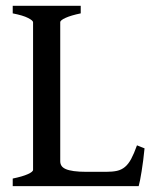

<svg xmlns="http://www.w3.org/2000/svg" viewBox="-20 -635 527 655"><path d="M473.1 -128.9Q471.2 -107.9 468.5 -87.9Q465.8 -67.9 463.1 -50.5Q460.4 -33.2 457.8 -20.3Q455.1 -7.3 453.1 0H23.4V-25.9Q56.6 -32.7 74.7 -40.8Q92.8 -48.8 92.8 -55.7V-559.1Q92.8 -564.9 75.7 -573.7Q58.6 -582.5 23.4 -589.4V-615.2H255.4V-589.4Q222.2 -582.5 203.9 -574.2Q185.5 -565.9 185.5 -559.1V-85Q185.5 -76.2 189.7 -69.6Q193.8 -63 204.1 -58.3Q214.4 -53.7 231.9 -51.3Q249.5 -48.8 276.4 -48.8H341.3Q363.8 -48.8 379.2 -52.2Q394.5 -55.7 406.2 -65.4Q418 -75.2 427.5 -92.8Q437 -110.4 447.3 -139.2Z"/></svg>

Font: Gentium Book Basic
Style: Regular
Weight: 400
Designer: J. Victor Gaultney and Annie Olsen
Foundry: SIL International
Version: Version 1.102; 2013; Maintenance release